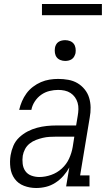

<svg xmlns="http://www.w3.org/2000/svg" viewBox="-20 -933 540 961"><path d="M161 8Q161 8 161 8Q161 8 161 8Q129 8 100 -3Q71 -14 53.5 -38Q36 -62 32 -93.5Q28 -125 33 -156Q37 -180 47 -203.5Q57 -227 76 -245Q95 -263 118 -275Q141 -287 165.5 -293.5Q190 -300 214 -302.5Q238 -305 262 -305H361L369 -353Q372 -370 372.5 -386.5Q373 -403 368.5 -418.5Q364 -434 355 -446.5Q346 -459 333 -467.5Q320 -476 304 -479.5Q288 -483 271 -483Q250 -483 227.5 -477.5Q205 -472 186 -458.5Q167 -445 154 -425Q141 -405 137 -383H76Q81 -405 90 -426Q99 -447 112.5 -465.5Q126 -484 145 -498.5Q164 -513 185 -522Q206 -531 228 -534.5Q250 -538 271 -538Q297 -538 322 -533.5Q347 -529 367.5 -517Q388 -505 403.5 -486Q419 -467 426 -444Q433 -421 433.5 -395.5Q434 -370 429 -344L381 -55H428V0H311L327 -95Q315 -73 297.5 -53Q280 -33 257.5 -18.5Q235 -4 210.5 2Q186 8 161 8ZM177 -47Q206 -47 236 -57.5Q266 -68 289.5 -89.5Q313 -111 326 -139.5Q339 -168 344 -198L352 -249H262Q245 -249 228 -248Q211 -247 194 -243Q177 -239 160 -232.5Q143 -226 128.5 -214.5Q114 -203 105.5 -187Q97 -171 94 -154Q91 -134 93.5 -113Q96 -92 107 -76.5Q118 -61 137 -54Q156 -47 177 -47ZM306 -628Q294 -628 282.5 -632.5Q271 -637 264 -646Q257 -655 255 -667.5Q253 -680 255 -693Q256 -701 260.5 -709.5Q265 -718 272.5 -723Q280 -728 289 -730Q298 -732 306 -732Q319 -732 330.5 -727.5Q342 -723 349 -714Q356 -705 358 -692.5Q360 -680 358 -667Q356 -659 351.5 -650.5Q347 -642 339.5 -637Q332 -632 323.5 -630Q315 -628 306 -628ZM190 -857V-913H490V-857Z"/></svg>

Font: Iosevka Curly Slab LtObl
Style: Regular
Weight: 300
Italic angle: -9°
Monospace: yes
Designer: Belleve Invis
Foundry: Belleve Invis
Version: Version 11.0.0; ttfautohint (v1.8.3)